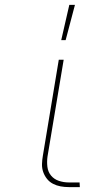

<svg xmlns="http://www.w3.org/2000/svg" viewBox="-20 -764 440 784"><path d="M306 0H261Q244 0 227.5 -3Q211 -6 196.5 -13.5Q182 -21 172 -33.5Q162 -46 156.5 -61.5Q151 -77 151.5 -94Q152 -111 155 -128L220 -520H240L174 -125Q171 -104 173.5 -83Q176 -62 188.5 -47Q201 -32 220.5 -25.5Q240 -19 261 -19H305ZM230 -600 263 -744H286L248 -600Z"/></svg>

Font: Iosevka Aile Thin
Style: Italic
Weight: 100
Italic angle: -9°
Designer: Belleve Invis
Foundry: Belleve Invis
Version: Version 31.1.0; ttfautohint (v1.8.4)